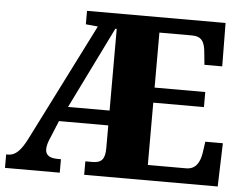

<svg xmlns="http://www.w3.org/2000/svg" viewBox="-51 -776 1064 838"><g transform="rotate(5 481.0 -357.0)"><path d="M0 0H240V-59H226C190 -59 172 -71 172 -98C172 -110 177 -130 187 -151L217 -224H433V-125C433 -76 418 -59 378 -59H347V0H932L938 -190H861L854 -140C847 -96 828 -67 788 -67H620V-340H842V-406H620V-647H761C805 -647 819 -626 823 -574L828 -524H906L904 -714H297V-655L350 -650L92 -138C65 -84 41 -59 9 -59H0ZM251 -289 427 -647H433V-289Z"/></g></svg>

Font: Noto Serif Sinhala SemiCondensed Black
Style: Regular
Weight: 900
Width: 4
Designer: Jelle Bosma - Monotype Design Team
Foundry: Monotype Imaging Inc.
Version: Version 2.007